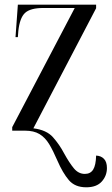

<svg xmlns="http://www.w3.org/2000/svg" viewBox="-20 -556 476 817"><path d="M347 241Q299 241 273 210.5Q247 180 224 127Q206 85 189 57Q172 29 148 14.5Q124 0 86 0H32V-15L298 -522H164Q109 -522 86.5 -501Q64 -480 58 -424L56 -398H46L56 -536H389V-521L122 -10Q178 -3 205.5 28Q233 59 253 97Q275 137 294.5 160.5Q314 184 341 184Q365 184 376.5 165.5Q388 147 389 106Q410 107 422.5 120Q435 133 435 159Q435 192 413 216.5Q391 241 347 241Z"/></svg>

Font: Noto Serif Display Condensed
Style: Regular
Weight: 400
Width: 3
Designer: Monotype Design Team
Foundry: Monotype Imaging Inc.
Version: Version 2.009